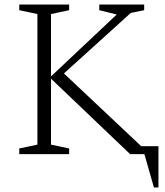

<svg xmlns="http://www.w3.org/2000/svg" viewBox="-20 -680 729 847"><path d="M65 0V-25L145 -42V-618L65 -635V-660H285V-635L205 -618V-343L495 -616L418 -635V-660H616V-635L557 -623L262 -356L603 -35H679V147H659L617 0H554L205 -333V-42L285 -25V0Z"/></svg>

Font: Spectral ExtraLight
Style: Regular
Weight: 275
Designer: Jean-Baptiste Levee
Foundry: Production Type
Version: Version 2.001